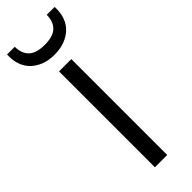

<svg xmlns="http://www.w3.org/2000/svg" viewBox="-271 -757 773 773"><g transform="rotate(-45 115.5 -371.0)"><path d="M80 -546H150V0H80ZM251 -729Q251 -704 242.5 -681.5Q234 -659 217 -642.5Q200 -626 174.5 -616Q149 -606 115 -606Q81 -606 56 -616Q31 -626 14 -642.5Q-3 -659 -11.5 -681.5Q-20 -704 -20 -729V-742H24Q24 -704 45.5 -683Q67 -662 115 -662Q163 -662 184.5 -683Q206 -704 206 -742H251Z"/></g></svg>

Font: SVN-Poppins Light
Style: Regular
Weight: 300
Designer: Ninad Kale (Devanagari), Jonny Pinhorn (Latin)
Foundry: Indian Type Foundry
Version: Version 3.002 2017; ttfautohint (v1.8.3)